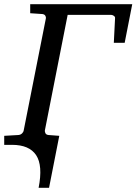

<svg xmlns="http://www.w3.org/2000/svg" viewBox="-45 -691 651 916"><path d="M585.9 -670.9 549.8 -486.8H498L503.9 -604Q504.9 -610.8 498 -615.5Q491.2 -620.1 484.9 -620.1H277.8L168.9 -67.9Q168.5 -62 171.9 -55.2Q175.3 -48.3 186 -46.9L237.8 -43L189 205.1H139.2Q160.2 98.6 127.4 49.3Q94.7 0 12.2 0H-24.9V-43L43 -46.9Q53.7 -47.9 60.5 -54.9Q67.4 -62 67.9 -67.9L173.8 -603Q175.3 -608.9 171.4 -615.7Q167.5 -622.6 157.2 -624L99.1 -627.9V-670.9Z"/></svg>

Font: Charis
Style: Italic
Weight: 400
Italic angle: -11°
Designer: Walt Agee, Miriam Martin, Annie Olsen, Victor Gaultney, Lorna Priest, Alan Ward, Bob Hallissy, Martin Hosken, Sharon Cor
Foundry: SIL Global
Version: Version 7.000